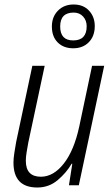

<svg xmlns="http://www.w3.org/2000/svg" viewBox="-20 -825 499 855"><path d="M146 10Q198 10 237 -23Q276 -56 299 -96H302L287 0H331L444 -532H390L333 -262Q310 -155 264 -96.5Q218 -38 162 -38Q95 -38 95 -109Q95 -126 98.5 -147Q102 -168 106 -190L179 -532H124L52 -193Q48 -170 44 -145Q40 -120 40 -101Q40 10 146 10ZM306 -610Q349 -610 375.5 -637Q402 -664 402 -709Q402 -750 376.5 -777.5Q351 -805 308 -805Q265 -805 238 -777.5Q211 -750 211 -707Q211 -662 237 -636Q263 -610 306 -610ZM306 -645Q248 -645 248 -707Q248 -769 308 -769Q334 -769 350 -751.5Q366 -734 366 -708Q366 -645 306 -645Z"/></svg>

Font: Noto Sans Display SemiCondensed Light
Style: Italic
Weight: 300
Width: 4
Italic angle: -12°
Designer: Monotype Design Team
Foundry: Monotype Imaging Inc.
Version: Version 1.900